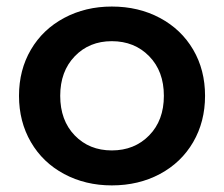

<svg xmlns="http://www.w3.org/2000/svg" viewBox="-20 -560 685 587"><path d="M38.1 -267.1Q38.1 -346.2 74.5 -408.2Q110.8 -470.2 176 -505.1Q241.2 -540 321.8 -540Q403.8 -540 469 -505.1Q534.2 -470.2 570.6 -408.2Q606.9 -346.2 606.9 -267.1Q606.9 -188 570.6 -125.5Q534.2 -63 469 -28.1Q403.8 6.8 321.8 6.8Q241.2 6.8 176 -28.1Q110.8 -63 74.5 -125.5Q38.1 -188 38.1 -267.1ZM164.1 -267.1Q164.1 -191.9 208.5 -146Q252.9 -100.1 321.8 -100.1Q391.1 -100.1 436 -146Q481 -191.9 481 -267.1Q481 -342.3 436 -388.2Q391.1 -434.1 321.8 -434.1Q252.9 -434.1 208.5 -387.9Q164.1 -341.8 164.1 -267.1Z"/></svg>

Font: Montserrat SemiBold
Style: Regular
Weight: 600
Designer: Julieta Ulanovsky
Foundry: Julieta Ulanovsky
Version: Version 7.200